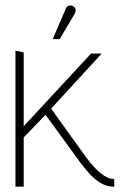

<svg xmlns="http://www.w3.org/2000/svg" viewBox="-20 -701 470 721"><path d="M259 -647Q263 -653 264 -659Q265 -665 262.5 -670Q260 -675 254 -678Q248 -681 242.5 -680.5Q237 -680 232.5 -676.5Q228 -673 226 -666L178 -554H204ZM300 -115 172 -293 362 -500H322L69 -227V-504L38 -511V0H69V-185L151 -270L279 -94Q294 -74 313 -52Q332 -30 356 -15Q380 0 407 0H409V-29H407Q392 -29 375.5 -38.5Q359 -48 340 -67Q321 -86 300 -115Z"/></svg>

Font: Advent Pro ExtraLight
Style: Regular
Weight: 250
Version: Version 3.000